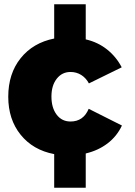

<svg xmlns="http://www.w3.org/2000/svg" viewBox="-20 -727 640 907"><path d="M385 -2V160H236V1Q136 -18 77.5 -90.5Q19 -163 19 -270Q19 -379 77.5 -452Q136 -525 236 -545V-707H385V-541Q442 -528 485.5 -493.5Q529 -459 555 -409L400 -333Q386 -359 363.5 -373Q341 -387 313 -387Q273 -387 248 -355Q223 -323 223 -271Q223 -218 247.5 -185.5Q272 -153 313 -153Q374 -153 399 -213L556 -134Q532 -83 488 -49.5Q444 -16 385 -2Z"/></svg>

Font: #9Slide03 Montserrat ExtraBold
Style: Regular
Weight: 800
Designer: Julieta Ulanovsky
Foundry: Julieta Ulanovsky
Version: Version 6.001